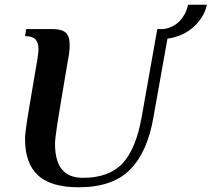

<svg xmlns="http://www.w3.org/2000/svg" viewBox="-20 -783 896 813"><path d="M689 -619 630 -288Q605 -140 531 -65Q457 10 313 10Q196 10 141 -40.5Q86 -91 86 -195Q86 -217 95 -274.5Q104 -332 138 -530Q143 -562 143 -575Q143 -603 130 -616.5Q117 -630 86 -630L91 -660H201Q241 -660 258 -645Q275 -630 275 -593Q275 -562 268 -530Q232 -318 222.5 -256.5Q213 -195 213 -174Q213 -103 241.5 -66.5Q270 -30 332 -30Q441 -30 498.5 -91Q556 -152 580 -288L646 -660H672Q715 -666 742 -695.5Q769 -725 776 -763H856Q846 -713 802.5 -671.5Q759 -630 689 -619Z"/></svg>

Font: Philosopher
Style: Bold Italic
Weight: 700
Italic angle: -10°
Designer: Jovanny Lemonad
Foundry: Jovanny Lemonad
Version: Version 2.000